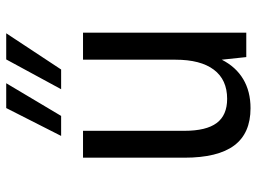

<svg xmlns="http://www.w3.org/2000/svg" viewBox="-128 -716 857 642"><g transform="rotate(-90 301.0 -394.5)"><path d="M234.9 -619.1 344.2 -802.7H261.2L168 -619.1ZM390.1 -619.1 511.2 -802.7H423.8L324.2 -619.1ZM422.9 -82 431.6 0H513.2V-545.9H422.9V-236.8Q422.9 -152.8 389.4 -108.4Q356 -64 292 -64Q237.3 -64 211.2 -98.9Q185.1 -133.8 185.1 -207V-545.9H95.2V-207Q95.2 -95.2 136 -40.5Q176.8 14.2 260.7 14.2Q316.9 14.2 357.9 -10.3Q398.9 -34.7 422.9 -82Z"/></g></svg>

Font: Hack Dev
Style: Regular
Weight: 400
Designer: Christopher Simpkins
Foundry: Christopher Simpkins
Version: Version 2.0315